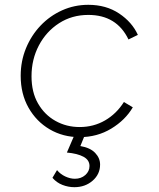

<svg xmlns="http://www.w3.org/2000/svg" viewBox="-20 -558 659 798"><path d="M311 12Q242 12 186.5 -20.5Q131 -53 98.5 -110.5Q66 -168 66 -243Q66 -304 88 -357.5Q110 -411 148.5 -451.5Q187 -492 238 -515Q289 -538 347 -538Q421 -538 475 -502Q529 -466 553 -413L514 -394Q465 -496 347 -496Q279 -496 225.5 -461.5Q172 -427 141.5 -369Q111 -311 111 -241Q111 -175 138 -128Q165 -81 210.5 -55.5Q256 -30 311 -30Q369 -30 416.5 -57.5Q464 -85 495 -134L532 -112Q501 -59 442.5 -23.5Q384 12 311 12ZM289 220Q264 220 239.5 210.5Q215 201 198 181L217 149Q231 166 251.5 175.5Q272 185 291 185Q317 185 334.5 169.5Q352 154 352 132Q352 107 327 93.5Q302 80 258 76L295 -10H338L314 49Q355 56 375.5 77.5Q396 99 396 126Q396 166 365 193Q334 220 289 220Z"/></svg>

Font: Plus Jakarta Sans ExtraLight
Style: Italic
Weight: 200
Italic angle: -8°
Designer: Gumpita Rahayu
Foundry: Tokotype
Version: Version 2.071; ttfautohint (v1.8.4.7-5d5b);gftools[0.9.29]